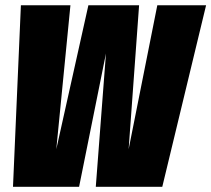

<svg xmlns="http://www.w3.org/2000/svg" viewBox="-20 -716 810 736"><path d="M770 -695.8 602.1 0H347.2L386.2 -511.2L283.2 0H29.8L60.1 -695.8H250L195.8 -144L318.8 -695.8H513.2L473.1 -144L583 -695.8Z"/></svg>

Font: Fira Sans Compressed Heavy
Style: Italic
Weight: 900
Width: 3
Italic angle: -8°
Designer: Carrois Corporate & Edenspiekermann AG
Foundry: Carrois Corporate GbR & Edenspiekermann AG
Version: Version 4.203;PS 004.203;hotconv 1.0.88;makeotf.lib2.5.64775